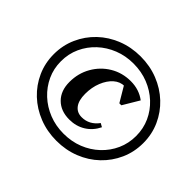

<svg xmlns="http://www.w3.org/2000/svg" viewBox="-160 -926 1162 1162"><g transform="rotate(45 420.5 -345.0)"><path d="M443 16Q363 16 293.5 -11.5Q224 -39 172 -88Q120 -137 90.5 -202.5Q61 -268 61 -344Q61 -420 90.5 -486Q120 -552 172 -601.5Q224 -651 293.5 -678.5Q363 -706 443 -706Q523 -706 592.5 -678.5Q662 -651 714 -602Q766 -553 795.5 -487.5Q825 -422 825 -346Q825 -270 795.5 -204Q766 -138 714 -88.5Q662 -39 592.5 -11.5Q523 16 443 16ZM443 -45Q511 -45 569 -68Q627 -91 671 -132.5Q715 -174 739.5 -228.5Q764 -283 764 -346Q764 -409 739.5 -463Q715 -517 671 -558Q627 -599 569 -622Q511 -645 443 -645Q376 -645 318 -622Q260 -599 216 -558Q172 -517 147 -462.5Q122 -408 122 -344Q122 -281 147 -227Q172 -173 216 -132Q260 -91 318 -68Q376 -45 443 -45ZM407 -130Q334 -130 290.5 -173.5Q247 -217 247 -292Q247 -366 281.5 -426.5Q316 -487 375 -522.5Q434 -558 507 -558Q578 -558 631 -518L569 -414H552L482 -532H571V-477Q565 -486 552.5 -494Q540 -502 526 -506Q512 -510 502 -510Q463 -510 432.5 -483Q402 -456 383.5 -410Q365 -364 365 -308Q365 -252 387.5 -222.5Q410 -193 450 -193Q515 -193 557 -250L580 -237Q555 -186 510 -158Q465 -130 407 -130Z"/></g></svg>

Font: Platypi Light SemiBold
Style: Italic
Weight: 600
Italic angle: -13°
Version: Version 1.200